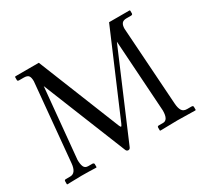

<svg xmlns="http://www.w3.org/2000/svg" viewBox="-134 -839 1108 1040"><g transform="rotate(-30 419.5 -319.5)"><path d="M664.6 -86.9 635.3 -534.2 409.7 -4.9Q405.3 6.3 395.5 6.3Q385.3 6.3 380.9 -4.9L171.9 -523.9L130.4 -85.9Q130.4 -59.1 137.2 -43.5Q144 -27.8 164.1 -27.8H190.4Q193.8 -27.8 197 -25.6Q200.2 -23.4 200.2 -19.5V-2L198.2 1Q145.5 -1 106.4 -1L16.1 1L14.6 -1V-19.5Q14.6 -27.8 24.4 -27.8H50.8Q87.9 -27.8 93.3 -85.9L138.7 -573.7Q138.7 -597.2 131.1 -607.4Q123.5 -617.7 101.1 -617.7H71.8Q62 -618.2 62 -624.5V-643.1L64.9 -646.5H211.9L416.5 -136.7Q421.9 -124 424.8 -124Q428.2 -124 434.1 -137.7L651.4 -646.5H779.8L782.2 -643.1V-625.5Q781.7 -617.7 771.5 -617.7H744.1Q722.7 -617.7 714.4 -606.4Q706.1 -595.2 706.1 -573.7L738.8 -86.9Q740.7 -58.6 750 -43.2Q759.3 -27.8 782.2 -27.8H808.6Q820.3 -27.8 820.3 -19.5V-1L817.9 1Q745.1 -1 706.1 -1L598.6 1L596.2 -1V-19.5Q596.2 -27.8 605.5 -27.8H631.8Q664.6 -27.8 664.6 -86.9Z"/></g></svg>

Font: Libertinage
Style: f
Weight: 400
Designer: OSP
Foundry: OSP
Version: Version 1.0; 2008; OFL relea